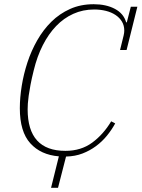

<svg xmlns="http://www.w3.org/2000/svg" viewBox="-20 -730 671 910"><path d="M259 11Q173 4 123.5 -51Q74 -106 74 -217Q74 -267 83 -323Q92 -379 110 -434Q128 -489 156.5 -539Q185 -589 223.5 -627Q262 -665 312 -687.5Q362 -710 424 -710Q483 -710 524.5 -688Q566 -666 578 -624H581L600 -698H631L580 -493H549L566 -562Q569 -575 569 -585Q569 -609 558 -627.5Q547 -646 527.5 -659Q508 -672 482 -678.5Q456 -685 426 -685Q373 -685 327.5 -664.5Q282 -644 246 -606.5Q210 -569 183 -516Q156 -463 140 -397Q130 -357 124.5 -327.5Q119 -298 116 -276.5Q113 -255 112 -239.5Q111 -224 111 -212Q111 -15 290 -15Q364 -15 417 -54Q470 -93 507 -155L526 -145Q509 -114 486.5 -86.5Q464 -59 435 -37.5Q406 -16 371 -2.5Q336 11 293 12L255 160H222Z"/></svg>

Font: IBM Plex Serif ExtraLight
Style: Italic
Weight: 200
Italic angle: -14°
Designer: Mike Abbink, Paul van der Laan, Pieter van Rosmalen
Foundry: Bold Monday
Version: Version 2.5